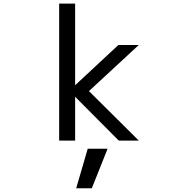

<svg xmlns="http://www.w3.org/2000/svg" viewBox="-20 -772 1040 1057"><path d="M572.3 46.9 485.4 264.6H399.4L462.9 46.9ZM393.6 -302.7 631.8 -524.4H744.1L469.7 -270.5L744.1 2H633.8L393.6 -239.3V2H305.7V-752H393.6Z"/></svg>

Font: Gen Shin Gothic Monospace Regular
Style: Regular
Weight: 400
Designer: [Source Han Sans]
Ryoko NISHIZUKA  (kana & ideographs); Paul D. Hunt (Latin, Greek & Cyrillic); Wenlong ZHANG  (bopomofo
Version: Version 1.002.20150607